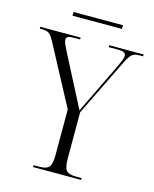

<svg xmlns="http://www.w3.org/2000/svg" viewBox="-130 -915 802 998"><g transform="rotate(15 271.0 -416.5)"><path d="M145 0V-10H177Q215 -10 228.5 -26Q242 -42 242 -91V-336L71 -657Q55 -687 42.5 -695.5Q30 -704 5 -704H-7V-714H210V-704H179Q153 -704 144.5 -699Q136 -694 136 -683Q136 -674 141.5 -661Q147 -648 156 -630L236 -475Q254 -441 270.5 -408.5Q287 -376 302 -347Q311 -366 323.5 -391.5Q336 -417 351 -448L436 -624Q446 -645 451 -658Q456 -671 456 -680Q456 -693 446 -698.5Q436 -704 408 -704H364V-714H549V-704H530Q504 -704 491 -694Q478 -684 460 -649L308 -338V-91Q308 -42 321 -26Q334 -10 372 -10H404V0ZM140 -813V-833H406V-813Z"/></g></svg>

Font: Noto Serif Display SemiCondensed Light
Style: Regular
Weight: 300
Width: 4
Designer: Monotype Design Team
Foundry: Monotype Imaging Inc.
Version: Version 2.009